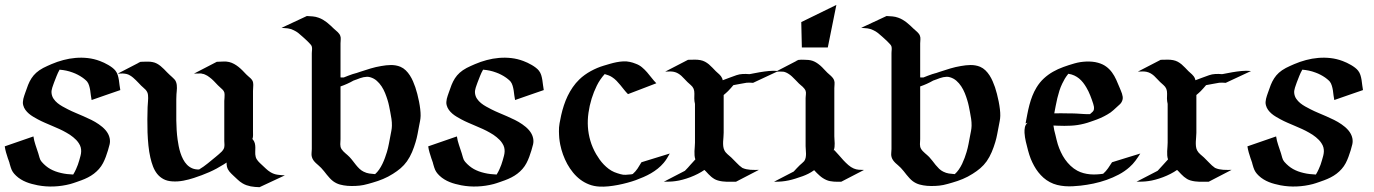

<svg xmlns="http://www.w3.org/2000/svg" viewBox="-47 -755 5702 797"><path d="M91.8 -188.7Q94.5 -170.4 100.3 -153.4Q106.2 -136.5 111.8 -118.9Q114.7 -109.9 117.2 -100.2Q119.6 -90.6 126 -83.3Q134.5 -73.5 143.4 -66.2Q152.3 -58.8 162.1 -53.3Q171.9 -47.9 182.9 -43.8Q193.8 -39.8 206.3 -36.9Q218.8 -33.9 231.3 -32.5Q243.9 -31 256.8 -30.5Q260.3 -35.9 263.2 -41.6Q266.1 -47.4 268.8 -53.2Q272.9 -62 276.1 -71Q279.3 -80.1 282 -89.4Q284.9 -99.1 287.2 -108.2Q289.6 -117.2 289.9 -125.9Q290.3 -134.5 288.1 -143.2Q285.9 -151.9 279.8 -160.9Q275.1 -168 269.3 -174.1Q263.4 -180.2 256.8 -185.5Q250.2 -190.9 243.2 -195.6Q236.1 -200.2 228.8 -204.3Q214.4 -212.6 199.5 -219.4Q184.6 -226.1 169.4 -232.5Q154.3 -239 139.2 -245.5Q124 -252 109.6 -259.8Q100.3 -264.9 90.8 -270.5Q81.3 -276.1 73 -283.2Q64.7 -290.3 58.5 -298.8Q52.2 -307.4 49.3 -318.4Q47.6 -325 48 -331.5Q48.3 -338.1 49.8 -344.6Q51.3 -351.1 53.5 -357.4Q55.7 -363.8 57.9 -370.1Q63.7 -387.7 69.6 -402.5Q75.4 -417.2 83.6 -429.9Q91.8 -442.6 103.4 -453.1Q115 -463.6 132.3 -472.9Q140.9 -477.3 149.5 -481.2Q158.2 -485.1 166.7 -488.8Q190.4 -499 215.7 -505.7Q241 -512.5 266.6 -514.6Q292.2 -516.8 317.7 -513.9Q343.3 -511 367.9 -501.7Q376 -498.8 385 -494.5Q394 -490.2 402.8 -485.1Q411.6 -480 419.4 -474Q427.2 -468 432.4 -461.4Q438.5 -453.6 441.7 -443.6Q444.8 -433.6 446.5 -422.7Q448.2 -411.9 449.3 -401.1Q450.4 -390.4 452.4 -381.1Q422.6 -370.8 392.9 -360.6Q363.3 -350.3 333.3 -339.8Q331.3 -348.4 330.2 -358.8Q329.1 -369.1 327.5 -379.5Q325.9 -389.9 323 -399.5Q320.1 -409.2 314.7 -416.3Q313 -418.5 310.1 -421.1Q307.1 -423.8 304.1 -426.3Q301 -428.7 298.5 -430.7Q295.9 -432.6 294.9 -433.3Q290.3 -436.5 285.6 -439.3Q281 -442.1 276.1 -444.6Q271 -447.3 265.7 -449.6Q260.5 -451.9 254.9 -453.9Q241.2 -459 228.1 -461.8Q215.1 -464.6 200.4 -465.8Q193.1 -452.9 188 -439.7Q182.9 -426.5 177.5 -412.8Q175.8 -407.7 173.7 -402.2Q171.6 -396.7 169.9 -391Q168.2 -385.3 167.2 -379.5Q166.3 -373.8 167 -368.2Q168.5 -355.2 175.3 -345.1Q182.1 -335 191.9 -327Q201.7 -319.1 212.9 -312.9Q224.1 -306.6 234.6 -301.3Q250.5 -293.2 267.1 -286.3Q283.7 -279.3 300 -272.2Q316.4 -265.1 332.4 -257.2Q348.4 -249.3 363.3 -239Q370.8 -233.9 378.1 -227.7Q385.3 -221.4 391.4 -214.4Q397.5 -207.3 401.9 -199Q406.2 -190.7 408.2 -181.4Q410.9 -168.2 408 -155.6Q405 -143.1 401.1 -130.6Q397 -116.9 392.1 -103.8Q387.2 -90.6 380.6 -77.9Q373.5 -64.5 363.9 -53.6Q354.2 -42.7 342.7 -33.9Q331.1 -25.1 317.9 -18.4Q304.7 -11.7 290.8 -6.6Q290.3 -6.6 284.8 -4.5Q279.3 -2.4 272 0.1Q264.6 2.7 257 5.2Q249.3 7.8 244.4 9Q211.4 17.6 177.4 19Q143.3 20.5 109.9 14.2Q97.4 11.7 85.3 8.5Q73.2 5.4 61.8 0.7Q50.3 -3.9 39.7 -10.4Q29.1 -16.8 19.8 -25.6Q11.5 -33.4 6.3 -41.1Q1.2 -48.8 -2.2 -59.6L-6.1 -72.5Q-6.6 -74.2 -7.2 -76.4Q-7.8 -78.6 -7.3 -78.1L-8.3 -80.8Q-9.5 -85 -11.1 -89.1Q-12.7 -93.3 -14.2 -97.4Q-18.3 -109.9 -21.9 -122.1Q-25.4 -134.3 -27.3 -147.5ZM-5.9 -73.5Q-5.6 -73 -5.7 -73.6Q-5.9 -74.2 -6.1 -74.7Q-6.1 -74.5 -6 -74.2Q-5.9 -74 -5.9 -73.5Z M533.9 -497.1 525.1 -495.8Q525.4 -495.8 526.4 -496.3Q528.3 -496.6 530.5 -496.8Q532.7 -497.1 534.9 -497.6L536.6 -498.5Q537.1 -498.5 538.1 -498.5Q539.1 -498.5 540 -498.5Q541 -498.5 541.5 -498.5Q542 -498.5 541.5 -498.5Q542.7 -498.5 544.2 -498.7Q545.7 -498.8 546.9 -498.8Q556.9 -499 566.8 -499.1Q576.7 -499.3 586.4 -497.3Q595.7 -495.6 604 -491.2Q612.3 -486.8 619.6 -480.8Q627 -474.9 633.7 -468Q640.4 -461.2 646.5 -454.8Q651.6 -449.5 656.9 -444.7Q662.1 -439.9 667.5 -435.1Q672.4 -430.7 677 -425.8Q681.6 -420.9 683.8 -414.6Q686 -408.7 686.8 -402.2Q687.5 -395.8 687.4 -389.3Q687.3 -382.8 686.6 -376.3Q686 -369.9 685.5 -363.8Q684.8 -353.5 684.8 -343.3Q684.8 -333 684.8 -322.5Q684.8 -315.9 684.8 -307Q684.8 -298.1 684.8 -288.8Q684.8 -279.5 684.8 -270.6Q684.8 -261.7 684.8 -255.1Q685.3 -234.9 686.3 -215.3Q686.8 -205.8 687.9 -195.2Q689 -184.6 690.2 -175.8Q691.9 -163.1 694.7 -148.7Q697.5 -134.3 702 -120.4Q706.5 -106.4 713.1 -93.8Q719.7 -81.1 729 -71.4Q738.3 -61.8 750.7 -56.4Q763.2 -51 779.5 -51.5Q798.6 -63 815.3 -76.7Q832 -90.3 848.9 -104.2Q855 -109.4 861.1 -114.5Q867.2 -119.6 872.8 -125.2L875.7 -128.4L878.4 -132.1Q879.2 -133.3 879.9 -134.2Q880.6 -135 881.1 -136.2Q883.3 -140.1 884 -144.3Q884.8 -148.4 884.8 -152.8Q884.8 -157.2 884.4 -161.5Q884 -165.8 884 -169.9V-336.2Q884 -342.5 884.9 -349Q885.7 -355.5 885.3 -361.8Q885.3 -366 884.5 -370.1Q884.5 -370.6 884.3 -371.1Q883.3 -372.1 882.9 -373.5Q882.6 -375 882.1 -376.2Q881.3 -377.7 879.3 -380.1Q877.2 -382.6 876.5 -383.3Q872.1 -388.2 866.9 -392.2Q861.8 -396.2 857.4 -401.1Q849.1 -409.9 840.6 -418.7Q832 -427.5 822.3 -434.6Q818.1 -437.7 813.7 -440.6Q809.3 -443.4 804.4 -445.3Q802.7 -446 801.1 -446.7Q799.6 -447.3 797.9 -447.8Q795.9 -448.2 792.7 -448.7Q789.6 -449.2 789.3 -449.7L787.4 -450Q780 -450.2 772.7 -449.8Q765.4 -449.5 758.3 -449.5L853 -498.5Q865.7 -498.5 878.7 -499.5Q891.6 -500.5 904.1 -497.6Q915 -494.9 924.8 -489.5Q934.6 -484.1 943.2 -477.2Q951.9 -470.2 959.8 -462.2Q967.8 -454.1 975.1 -446.3Q978.8 -442.4 983.4 -438.6Q988 -434.8 992.3 -430.8Q996.6 -426.8 999.8 -422Q1002.9 -417.2 1003.7 -411.4Q1004.9 -402.8 1004 -394.4Q1003.2 -386 1003.2 -377.4V-211.2Q1003.2 -202.4 1003.4 -194.1Q1003.7 -185.8 1000.7 -177.5L1001.2 -177.7Q1008.5 -169.4 1010.7 -160.6Q1012.9 -151.9 1012.9 -142.7Q1012.9 -133.5 1012.5 -124Q1012 -114.5 1014.2 -105Q1015.4 -99.4 1018.1 -94.8Q1020.8 -90.3 1024.2 -86.3Q1027.6 -82.3 1031.5 -78.6Q1035.4 -75 1039.3 -71.3Q1048.1 -63.2 1056.8 -54.9Q1065.4 -46.6 1075.7 -40.3Q1089.4 -32 1104.7 -29.8Q1120.1 -27.6 1135.5 -27.1L1030.3 22Q1021 21.7 1011.8 21Q1002.7 20.3 993.8 18.6Q984.9 16.8 976.2 13.8Q967.5 10.7 959.5 5.9Q948.5 -0.7 939.7 -9.2Q930.9 -17.6 921.6 -26.1Q917.2 -30.3 913 -34.4Q908.7 -38.6 905.2 -43Q901.6 -47.4 899 -52.4Q896.5 -57.4 895 -63.7Q894 -67.9 893.8 -72Q893.6 -76.2 893.6 -80.3L882.1 -72.8Q852.3 -54 822 -40.6Q791.7 -27.3 758.1 -16.4Q737.3 -9.5 714.5 -5.1Q691.7 -0.7 669.4 -2Q647 -3.2 631.5 -11.6Q616 -20 605.3 -33.4Q594.7 -46.9 588.1 -64.2Q581.5 -81.5 577.1 -101.1Q571.8 -124.3 569.1 -151Q566.4 -177.7 565.4 -205.3Q564.5 -232.9 564.7 -259.9Q564.9 -286.9 565.7 -310.3Q566.2 -323 567.4 -335.4Q568.6 -347.9 567.4 -360.4Q566.7 -367.4 564 -372.8Q561.3 -378.2 557.3 -382.6Q553.2 -387 548.3 -391Q543.5 -395 538.8 -399.7Q533.2 -405.3 528.1 -410.9Q522.9 -416.5 517.3 -421.9Q511.7 -427.2 505.9 -432.4Q500 -437.5 493.4 -441.4Q485.6 -446.3 478.3 -447.9Q470.9 -449.5 461.9 -450Q459 -450 457.3 -449.8Q455.6 -449.7 452.1 -449.7Q450.7 -449.5 448 -449.3Q445.3 -449.2 445.8 -449.5H441.9Z M1226.8 -688.5Q1239.3 -688 1251.3 -686.9Q1263.4 -685.8 1275.1 -681.6Q1284.9 -678.2 1293.6 -673.1Q1302.2 -668 1310.1 -661.9Q1317.9 -655.8 1325.3 -648.8Q1332.8 -641.8 1339.8 -635Q1343.3 -631.8 1347 -628.7Q1350.8 -625.5 1354.4 -622.1Q1357.9 -618.7 1360.8 -614.9Q1363.8 -611.1 1365.5 -606.4Q1368.2 -599.1 1367.3 -590.9Q1366.5 -582.8 1366.5 -575V-433.6Q1369.9 -433.6 1373 -433.5Q1376.2 -433.3 1379.6 -433.3Q1388.9 -437.3 1398.3 -440.7Q1407.7 -444.1 1417.2 -447.5Q1420.7 -448.7 1424.7 -449.7Q1428.7 -450.7 1432.9 -451.9L1448 -457Q1469.7 -464.4 1491.5 -470.8Q1513.2 -477.3 1535.9 -481Q1545.7 -482.7 1555.8 -483.9Q1565.9 -485.1 1576 -485.1Q1586.2 -485.1 1595.9 -483.4Q1605.7 -481.7 1615.2 -477.8Q1627.7 -472.4 1637.3 -463Q1647 -453.6 1654.4 -442Q1661.9 -430.4 1667.4 -417.6Q1672.9 -404.8 1677 -392.8Q1681.2 -380.6 1685.2 -365.1Q1689.2 -349.6 1692.4 -333.5Q1695.6 -317.4 1697.4 -302Q1699.2 -286.6 1699 -274.4Q1698.7 -263.4 1696.7 -252.9Q1694.6 -242.4 1692.6 -231.9Q1689.5 -215.1 1686.3 -198.4Q1683.1 -181.6 1678.2 -165.3Q1672.1 -144.5 1663.5 -123.9Q1654.8 -103.3 1642.3 -85.4Q1630.6 -69.1 1616 -56.6Q1601.3 -44.2 1584.5 -33.7Q1564.7 -21 1543.3 -12.1Q1522 -3.2 1499.3 3.2Q1490 5.9 1481 8.4Q1471.9 11 1462.6 12.9Q1446.8 16.1 1429.1 16.8Q1411.4 17.6 1395.3 16.4Q1379.2 15.1 1364 11Q1348.9 6.8 1335.7 -2.9Q1328.4 -8.5 1322 -15.4Q1315.7 -22.2 1309.8 -29.5Q1304 -36.9 1298.2 -44.2Q1292.5 -51.5 1286.1 -58.1Q1281 -63.5 1275.1 -68.4Q1269.3 -73.2 1263.8 -78.5Q1258.3 -83.7 1254 -89.7Q1249.8 -95.7 1247.6 -103.3Q1245.4 -111.3 1246.3 -119.8Q1247.3 -128.2 1247.3 -136.2V-533.7Q1247.3 -537.4 1247.7 -541.1Q1248 -544.9 1248.3 -548.7Q1248.5 -552.5 1248.3 -556.3Q1248 -560.1 1246.8 -563.5Q1245.6 -566.7 1240.6 -572.3Q1235.6 -577.9 1229.6 -583.7Q1223.6 -589.6 1217.9 -594.7Q1212.2 -599.9 1209.2 -602.5Q1200.7 -610.4 1191.7 -617.6Q1182.6 -624.8 1172.1 -629.6Q1159.7 -635.7 1147.3 -637.3Q1135 -638.9 1121.6 -639.4ZM1420.7 -420.7Q1407.5 -413.1 1394 -407.1Q1380.6 -401.1 1366.5 -396.2V-177.5Q1366.5 -172.4 1366 -167Q1365.5 -161.6 1365.5 -156.2Q1365.5 -150.9 1366.6 -145.9Q1367.7 -140.9 1370.6 -136.2Q1373.8 -131.3 1377.9 -127.1Q1382.1 -122.8 1386.5 -119Q1390.9 -115.2 1395.4 -111.3Q1399.9 -107.4 1403.8 -103.3Q1410.9 -95.9 1417.4 -87.3Q1423.8 -78.6 1430.7 -70.2Q1437.5 -61.8 1445.2 -54.4Q1452.9 -47.1 1462.2 -42.5Q1473.9 -36.6 1485.6 -34.8Q1497.3 -33 1510 -32.2Q1519.3 -40.3 1526.9 -51.3Q1534.4 -62.3 1540.4 -74.7Q1546.4 -87.2 1551 -99.9Q1555.7 -112.5 1559.1 -124Q1564 -140.6 1567.1 -157.2Q1570.3 -173.8 1573.5 -190.7Q1575.4 -201.2 1577.5 -211.8Q1579.6 -222.4 1579.8 -233.2Q1580.1 -247.6 1578 -261.4Q1575.9 -275.1 1573.2 -289.1Q1570.8 -302 1568.2 -314.6Q1565.7 -327.1 1561.8 -339.6Q1557.6 -353.5 1551.6 -368.4Q1545.7 -383.3 1537 -396.5Q1528.3 -409.7 1516.8 -419.8Q1505.4 -429.9 1490.2 -434.3Q1483.4 -436.5 1476.3 -436.3Q1469.2 -436 1462.2 -434.6Q1455.1 -433.1 1448.1 -430.7Q1441.2 -428.2 1435.1 -425.8Q1433.8 -425.3 1432.9 -424.9Q1431.9 -424.6 1430.7 -424.3Q1428 -423.1 1425.7 -422.4Q1423.3 -421.6 1420.7 -420.7ZM1421.9 -448Q1421.4 -447.5 1422.6 -448Q1423.8 -448.5 1424.3 -448.7Q1424.6 -448.7 1424.7 -448.9Q1424.8 -449 1425 -449ZM1385.7 -410.6Q1384.5 -410.2 1386.2 -410.8Q1387.9 -411.4 1389.9 -411.9ZM1446.8 -455.6Q1446.3 -455.6 1444.3 -455.1Z M1849.6 -188.7Q1852.3 -170.4 1858.2 -153.4Q1864 -136.5 1869.6 -118.9Q1872.6 -109.9 1875 -100.2Q1877.4 -90.6 1883.8 -83.3Q1892.3 -73.5 1901.2 -66.2Q1910.2 -58.8 1919.9 -53.3Q1929.7 -47.9 1940.7 -43.8Q1951.7 -39.8 1964.1 -36.9Q1976.6 -33.9 1989.1 -32.5Q2001.7 -31 2014.6 -30.5Q2018.1 -35.9 2021 -41.6Q2023.9 -47.4 2026.6 -53.2Q2030.8 -62 2033.9 -71Q2037.1 -80.1 2039.8 -89.4Q2042.7 -99.1 2045 -108.2Q2047.4 -117.2 2047.7 -125.9Q2048.1 -134.5 2045.9 -143.2Q2043.7 -151.9 2037.6 -160.9Q2033 -168 2027.1 -174.1Q2021.2 -180.2 2014.6 -185.5Q2008.1 -190.9 2001 -195.6Q1993.9 -200.2 1986.6 -204.3Q1972.2 -212.6 1957.3 -219.4Q1942.4 -226.1 1927.2 -232.5Q1912.1 -239 1897 -245.5Q1881.8 -252 1867.4 -259.8Q1858.2 -264.9 1848.6 -270.5Q1839.1 -276.1 1830.8 -283.2Q1822.5 -290.3 1816.3 -298.8Q1810.1 -307.4 1807.1 -318.4Q1805.4 -325 1805.8 -331.5Q1806.2 -338.1 1807.6 -344.6Q1809.1 -351.1 1811.3 -357.4Q1813.5 -363.8 1815.7 -370.1Q1821.5 -387.7 1827.4 -402.5Q1833.3 -417.2 1841.4 -429.9Q1849.6 -442.6 1861.2 -453.1Q1872.8 -463.6 1890.1 -472.9Q1898.7 -477.3 1907.3 -481.2Q1916 -485.1 1924.6 -488.8Q1948.2 -499 1973.5 -505.7Q1998.8 -512.5 2024.4 -514.6Q2050 -516.8 2075.6 -513.9Q2101.1 -511 2125.7 -501.7Q2133.8 -498.8 2142.8 -494.5Q2151.9 -490.2 2160.6 -485.1Q2169.4 -480 2177.2 -474Q2185.1 -468 2190.2 -461.4Q2196.3 -453.6 2199.5 -443.6Q2202.6 -433.6 2204.3 -422.7Q2206.1 -411.9 2207.2 -401.1Q2208.3 -390.4 2210.2 -381.1Q2180.4 -370.8 2150.8 -360.6Q2121.1 -350.3 2091.1 -339.8Q2089.1 -348.4 2088 -358.8Q2086.9 -369.1 2085.3 -379.5Q2083.7 -389.9 2080.8 -399.5Q2077.9 -409.2 2072.5 -416.3Q2070.8 -418.5 2067.9 -421.1Q2064.9 -423.8 2061.9 -426.3Q2058.8 -428.7 2056.3 -430.7Q2053.7 -432.6 2052.7 -433.3Q2048.1 -436.5 2043.5 -439.3Q2038.8 -442.1 2033.9 -444.6Q2028.8 -447.3 2023.6 -449.6Q2018.3 -451.9 2012.7 -453.9Q1999 -459 1986 -461.8Q1972.9 -464.6 1958.3 -465.8Q1950.9 -452.9 1945.8 -439.7Q1940.7 -426.5 1935.3 -412.8Q1933.6 -407.7 1931.5 -402.2Q1929.4 -396.7 1927.7 -391Q1926 -385.3 1925 -379.5Q1924.1 -373.8 1924.8 -368.2Q1926.3 -355.2 1933.1 -345.1Q1939.9 -335 1949.7 -327Q1959.5 -319.1 1970.7 -312.9Q1981.9 -306.6 1992.4 -301.3Q2008.3 -293.2 2024.9 -286.3Q2041.5 -279.3 2057.9 -272.2Q2074.2 -265.1 2090.2 -257.2Q2106.2 -249.3 2121.1 -239Q2128.7 -233.9 2135.9 -227.7Q2143.1 -221.4 2149.2 -214.4Q2155.3 -207.3 2159.7 -199Q2164.1 -190.7 2166 -181.4Q2168.7 -168.2 2165.8 -155.6Q2162.8 -143.1 2158.9 -130.6Q2154.8 -116.9 2149.9 -103.8Q2145 -90.6 2138.4 -77.9Q2131.3 -64.5 2121.7 -53.6Q2112.1 -42.7 2100.5 -33.9Q2088.9 -25.1 2075.7 -18.4Q2062.5 -11.7 2048.6 -6.6Q2048.1 -6.6 2042.6 -4.5Q2037.1 -2.4 2029.8 0.1Q2022.5 2.7 2014.8 5.2Q2007.1 7.8 2002.2 9Q1969.2 17.6 1935.2 19Q1901.1 20.5 1867.7 14.2Q1855.2 11.7 1843.1 8.5Q1831.1 5.4 1819.6 0.7Q1808.1 -3.9 1797.5 -10.4Q1786.9 -16.8 1777.6 -25.6Q1769.3 -33.4 1764.2 -41.1Q1759 -48.8 1755.6 -59.6L1751.7 -72.5Q1751.2 -74.2 1750.6 -76.4Q1750 -78.6 1750.5 -78.1L1749.5 -80.8Q1748.3 -85 1746.7 -89.1Q1745.1 -93.3 1743.7 -97.4Q1739.5 -109.9 1736 -122.1Q1732.4 -134.3 1730.5 -147.5ZM1752 -73.5Q1752.2 -73 1752.1 -73.6Q1752 -74.2 1751.7 -74.7Q1751.7 -74.5 1751.8 -74.2Q1752 -74 1752 -73.5Z M2733.2 -117.7Q2727.5 -107.4 2721.6 -97.7Q2715.6 -87.9 2708 -78.9Q2696.8 -65.7 2683.3 -54.9Q2669.9 -44.2 2654.9 -35.5Q2639.9 -26.9 2624 -20Q2608.2 -13.2 2592.3 -7.3Q2576.9 -1.7 2557.6 3.5Q2538.3 8.8 2518.1 12.7Q2497.8 16.6 2477.8 18.6Q2457.8 20.5 2440.7 19.5Q2418 18.3 2398.2 10.6Q2378.4 2.9 2361.8 -9.6Q2345.2 -22.2 2331.7 -38.8Q2318.1 -55.4 2307.7 -74.3Q2297.4 -93.3 2290 -113.8Q2282.7 -134.3 2278.6 -154.5Q2277.1 -162.4 2276.1 -168.9Q2275.1 -175.5 2274.5 -181.8Q2273.9 -188 2273.7 -194.6Q2273.4 -201.2 2273.2 -209Q2272.7 -226.1 2275.8 -243.3Q2278.8 -260.5 2282.5 -276.9Q2287.1 -297.4 2293.7 -317.5Q2300.3 -337.6 2309.4 -356.7Q2318.6 -375.7 2330.6 -393.1Q2342.5 -410.4 2357.9 -425.3Q2367.9 -435.1 2380 -443.8Q2392.1 -452.6 2405.3 -459.8Q2418.5 -467 2432.1 -472.8Q2445.8 -478.5 2459 -482.4Q2471.9 -486.3 2485.4 -490.2Q2498.8 -494.1 2512.5 -496.8Q2526.1 -499.5 2540 -500.2Q2554 -501 2567.6 -498Q2574 -496.8 2580 -494.8Q2585.9 -492.7 2591.8 -490.5Q2606.4 -485.4 2617.8 -475.8Q2629.2 -466.3 2639 -455Q2648.9 -443.6 2658.1 -431.6Q2667.2 -419.7 2677.5 -409.4Q2647.9 -397.9 2618.7 -386.8Q2589.4 -375.7 2559.8 -364.3Q2551.3 -372.8 2543.7 -382.4Q2536.1 -392.1 2528.4 -401.5Q2520.8 -410.9 2512.3 -419.6Q2503.9 -428.2 2493.7 -434.8Q2486.3 -439.7 2478.9 -442.3Q2471.4 -444.8 2463.1 -447.5Q2443.1 -425.3 2430.4 -399.5Q2417.7 -373.8 2408.9 -345.5Q2399.9 -316.2 2395.8 -286.7Q2391.6 -257.3 2393.4 -228.3Q2395.3 -199.2 2403.6 -170.8Q2411.9 -142.3 2427.7 -115Q2434.3 -103.8 2442.1 -92.8Q2450 -81.8 2459.4 -72Q2468.8 -62.3 2479.5 -54.2Q2490.2 -46.1 2502.4 -40.8Q2508.8 -38.1 2515.5 -36Q2522.2 -33.9 2528.8 -32Q2539.3 -28.8 2550.3 -29.4Q2561.3 -30 2571.8 -31.2H2572.8Q2574.7 -32 2579.6 -32.7Q2591.3 -43 2599.6 -55.4Q2607.9 -67.9 2615.7 -81.5Z M2809.1 -506.8Q2821.8 -506.8 2834.8 -507.3Q2847.9 -507.8 2860.4 -505.4Q2870.8 -503.4 2879.5 -498.8Q2888.2 -494.1 2895.8 -487.8Q2903.3 -481.4 2910.2 -474.1Q2917 -466.8 2924.1 -459.7Q2927.5 -456.3 2931.4 -453Q2935.3 -449.7 2939 -446.2Q2942.6 -442.6 2945.7 -438.7Q2948.7 -434.8 2950.7 -430.2Q2951.4 -428.2 2952 -426Q2952.6 -423.8 2953.1 -421.9Q2966.3 -427.5 2980.2 -432.1Q2994.1 -436.8 3010 -442.9Q3021.7 -447 3035.8 -447.8Q3049.8 -448.5 3062.3 -447.3Q3063.2 -447.3 3064.6 -447.4Q3065.9 -447.5 3067.4 -447.8Q3069.3 -448.2 3071.4 -448.5Q3073.5 -448.7 3074.7 -449.2L3106.2 -455.1Q3126 -458.5 3145 -460.3Q3164.1 -462.2 3184.1 -460.2L3078.9 -411.1Q3072 -411.6 3065.6 -411.9Q3059.1 -412.1 3052.5 -411.6Q3038.6 -409.7 3024.9 -406.7Q3011.2 -403.8 2997.3 -401.6Q2991.7 -395.3 2986.5 -389Q2981.2 -382.8 2975.3 -377Q2970.9 -372.8 2966.4 -368.7Q2961.9 -364.5 2957 -360.6V-204.1Q2957 -195.3 2956.1 -185.9Q2955.1 -176.5 2954.7 -167Q2954.3 -157.5 2955.2 -148.3Q2956.1 -139.2 2960 -131.1Q2962.4 -126.2 2965.7 -122.3Q2969 -118.4 2972.9 -114.9Q2976.8 -111.3 2980.8 -108Q2984.9 -104.7 2988.5 -101.3Q3000.2 -90.3 3010.7 -78.9Q3021.2 -67.4 3034.4 -58.1Q3042.7 -54.4 3051.1 -52.6Q3059.6 -50.8 3068.1 -50.2Q3076.7 -49.6 3085.4 -49.7Q3094.2 -49.8 3103 -49.8L3008.3 -0.7Q2998.8 -0.7 2989.3 -0.5Q2979.7 -0.2 2970.3 -0.5Q2960.9 -0.7 2951.5 -2Q2942.1 -3.2 2932.9 -5.9Q2925 -8.1 2918.3 -12.1Q2911.6 -16.1 2905.5 -21.2Q2899.4 -26.4 2893.9 -32.1Q2888.4 -37.8 2883.1 -43.7L2877 -49.6Q2864.7 -41 2849.7 -33.3Q2834.7 -25.6 2818.6 -19.5Q2802.5 -13.4 2786.6 -9.2Q2770.8 -4.9 2757.1 -3.2Q2744.6 -1.5 2732.9 -1.1Q2721.2 -0.7 2708.7 -0.7L2795.9 -45.9L2798.1 -48.1Q2809.1 -59.1 2818.8 -70.7Q2828.6 -82.3 2839.4 -93.3Q2836.7 -101.6 2836.1 -110.2Q2835.4 -118.9 2835.8 -127.7Q2836.2 -136.5 2837 -145.4Q2837.9 -154.3 2837.9 -162.8V-323.7Q2835.2 -334.7 2835 -345.7Q2835 -350.1 2835.2 -355.5Q2835.4 -360.8 2835.4 -366.3Q2835.4 -371.8 2834.7 -377Q2834 -382.1 2832.3 -386.2Q2828.4 -395.3 2820.8 -401.6Q2813.2 -408 2806.4 -414.6Q2800 -420.7 2794.1 -427.4Q2788.1 -434.1 2781.5 -440.1Q2774.9 -446 2767.3 -450.4Q2759.8 -454.8 2750.5 -456.8Q2741.7 -458.7 2732.4 -458.3Q2723.1 -457.8 2714.4 -457.8ZM2838.4 -51H2838.6Q2839.4 -51 2840.5 -51.3Q2841.6 -51.5 2842.5 -51.6Q2843.5 -51.8 2844.1 -51.9Q2844.7 -52 2844 -52ZM3063.2 -447Q3062 -446.8 3062.6 -446.8Q3063.2 -446.8 3064.7 -447.3Q3064.2 -447 3063.2 -447ZM2775.4 -28.8Q2775.6 -28.8 2775.6 -28.9Q2775.6 -29.1 2775.9 -29.1H2775.6Q2775.4 -29.1 2775.4 -28.8Z M3265.6 -505.4 3256.1 -503.9Q3256.3 -503.9 3257.3 -504.4L3266.6 -505.9L3268.1 -506.6H3272L3272.7 -506.8Q3276.1 -507.3 3280 -507.2Q3283.9 -507.1 3287.6 -507.1Q3299.1 -507.1 3308.1 -506.2Q3317.1 -505.4 3325.1 -502.8Q3333 -500.2 3340.7 -495.6Q3348.4 -491 3357.7 -483.2Q3365.7 -476.3 3372.7 -468.4Q3379.6 -460.4 3387.2 -453.4Q3390.9 -450 3395 -446.4Q3399.2 -442.9 3403.1 -439.2Q3407 -435.5 3410.2 -431.3Q3413.3 -427 3415.3 -422.1Q3418.2 -414.1 3417.2 -405.6Q3416.3 -397.2 3416.3 -388.9V-189.5Q3416.3 -182.1 3417 -174.7Q3417.7 -167.2 3417.8 -159.8Q3418 -152.3 3417.2 -145Q3416.5 -137.7 3413.6 -130.9L3416.3 -131.8Q3424.8 -123.3 3434.2 -112.2Q3443.6 -101.1 3453.7 -90.1Q3463.9 -79.1 3474.6 -69.8Q3485.4 -60.5 3496.6 -55.7Q3506.8 -51.3 3517.7 -50.4Q3528.6 -49.6 3539.6 -49.6L3444.8 -0.5Q3437.3 -0.5 3429.4 -0.5Q3421.6 -0.5 3413.7 -1.1Q3405.8 -1.7 3398.2 -3.2Q3390.6 -4.6 3383.5 -7.8Q3368.4 -14.4 3356.1 -25.3Q3343.8 -36.1 3332.5 -48.6L3330.1 -46.9Q3320.3 -39.8 3308.6 -33.9Q3296.9 -28.1 3285.6 -23.9Q3268.3 -17.8 3254.3 -13.4Q3240.2 -9 3226.7 -6.1Q3213.1 -3.2 3198.6 -1.8Q3184.1 -0.5 3165.8 -0.5L3247.8 -43Q3254.2 -49.6 3260.1 -56.3Q3266.1 -63 3272.9 -69.3Q3277.6 -73.5 3282.2 -77.5Q3286.9 -81.5 3291.3 -86.2Q3295.9 -93 3297.4 -100.7Q3298.8 -108.4 3298.8 -116.3Q3298.8 -124.3 3298 -132.3Q3297.1 -140.4 3297.1 -148.2V-347.7Q3297.1 -351.3 3297.6 -355.3Q3298.1 -359.4 3298.3 -363.4Q3298.6 -367.4 3298.5 -371.2Q3298.3 -375 3296.9 -378.7Q3294.9 -383.3 3291.7 -387.3Q3288.6 -391.4 3284.8 -394.9Q3281 -398.4 3277 -401.6Q3272.9 -404.8 3269.5 -408.2Q3265.4 -412.4 3261.5 -416.5Q3257.6 -420.7 3253.4 -424.8Q3246.8 -431.6 3240 -438Q3233.2 -444.3 3225.1 -449.2Q3223.4 -450.4 3219.7 -452.3Q3216.1 -454.1 3214.1 -454.8Q3210.7 -456.1 3208 -456.8Q3207.5 -457 3206.9 -457Q3206.3 -457 3205.6 -457.3Q3197.5 -458 3189.5 -458Q3187.7 -457.8 3186.2 -457.8Q3184.6 -457.8 3182.9 -457.8Q3181.6 -457.5 3179.1 -457.4Q3176.5 -457.3 3176.8 -457.5H3173.3ZM3424.8 -734.6 3389.2 -557.9H3281.5L3279.1 -663.3Z M3633.1 -688.5Q3645.5 -688 3657.6 -686.9Q3669.7 -685.8 3681.4 -681.6Q3691.2 -678.2 3699.8 -673.1Q3708.5 -668 3716.3 -661.9Q3724.1 -655.8 3731.6 -648.8Q3739 -641.8 3746.1 -635Q3749.5 -631.8 3753.3 -628.7Q3757.1 -625.5 3760.6 -622.1Q3764.2 -618.7 3767.1 -614.9Q3770 -611.1 3771.7 -606.4Q3774.4 -599.1 3773.6 -590.9Q3772.7 -582.8 3772.7 -575V-433.6Q3776.1 -433.6 3779.3 -433.5Q3782.5 -433.3 3785.9 -433.3Q3795.2 -437.3 3804.6 -440.7Q3814 -444.1 3823.5 -447.5Q3826.9 -448.7 3830.9 -449.7Q3835 -450.7 3839.1 -451.9L3854.2 -457Q3876 -464.4 3897.7 -470.8Q3919.4 -477.3 3942.1 -481Q3951.9 -482.7 3962 -483.9Q3972.2 -485.1 3982.3 -485.1Q3992.4 -485.1 4002.2 -483.4Q4012 -481.7 4021.5 -477.8Q4033.9 -472.4 4043.6 -463Q4053.2 -453.6 4060.7 -442Q4068.1 -430.4 4073.6 -417.6Q4079.1 -404.8 4083.3 -392.8Q4087.4 -380.6 4091.4 -365.1Q4095.5 -349.6 4098.6 -333.5Q4101.8 -317.4 4103.6 -302Q4105.5 -286.6 4105.2 -274.4Q4105 -263.4 4102.9 -252.9Q4100.8 -242.4 4098.9 -231.9Q4095.7 -215.1 4092.5 -198.4Q4089.4 -181.6 4084.5 -165.3Q4078.4 -144.5 4069.7 -123.9Q4061 -103.3 4048.6 -85.4Q4036.9 -69.1 4022.2 -56.6Q4007.6 -44.2 3990.7 -33.7Q3970.9 -21 3949.6 -12.1Q3928.2 -3.2 3905.5 3.2Q3896.2 5.9 3887.2 8.4Q3878.2 11 3868.9 12.9Q3853 16.1 3835.3 16.8Q3817.6 17.6 3801.5 16.4Q3785.4 15.1 3770.3 11Q3755.1 6.8 3741.9 -2.9Q3734.6 -8.5 3728.3 -15.4Q3721.9 -22.2 3716.1 -29.5Q3710.2 -36.9 3704.5 -44.2Q3698.7 -51.5 3692.4 -58.1Q3687.3 -63.5 3681.4 -68.4Q3675.5 -73.2 3670 -78.5Q3664.6 -83.7 3660.3 -89.7Q3656 -95.7 3653.8 -103.3Q3651.6 -111.3 3652.6 -119.8Q3653.6 -128.2 3653.6 -136.2V-533.7Q3653.6 -537.4 3653.9 -541.1Q3654.3 -544.9 3654.5 -548.7Q3654.8 -552.5 3654.5 -556.3Q3654.3 -560.1 3653.1 -563.5Q3651.9 -566.7 3646.9 -572.3Q3641.8 -577.9 3635.9 -583.7Q3629.9 -589.6 3624.1 -594.7Q3618.4 -599.9 3615.5 -602.5Q3606.9 -610.4 3597.9 -617.6Q3588.9 -624.8 3578.4 -629.6Q3565.9 -635.7 3553.6 -637.3Q3541.3 -638.9 3527.8 -639.4ZM3826.9 -420.7Q3813.7 -413.1 3800.3 -407.1Q3786.9 -401.1 3772.7 -396.2V-177.5Q3772.7 -172.4 3772.2 -167Q3771.7 -161.6 3771.7 -156.2Q3771.7 -150.9 3772.8 -145.9Q3773.9 -140.9 3776.9 -136.2Q3780 -131.3 3784.2 -127.1Q3788.3 -122.8 3792.7 -119Q3797.1 -115.2 3801.6 -111.3Q3806.2 -107.4 3810.1 -103.3Q3817.1 -95.9 3823.6 -87.3Q3830.1 -78.6 3836.9 -70.2Q3843.8 -61.8 3851.4 -54.4Q3859.1 -47.1 3868.4 -42.5Q3880.1 -36.6 3891.8 -34.8Q3903.6 -33 3916.3 -32.2Q3925.5 -40.3 3933.1 -51.3Q3940.7 -62.3 3946.7 -74.7Q3952.6 -87.2 3957.3 -99.9Q3961.9 -112.5 3965.3 -124Q3970.2 -140.6 3973.4 -157.2Q3976.6 -173.8 3979.7 -190.7Q3981.7 -201.2 3983.8 -211.8Q3985.8 -222.4 3986.1 -233.2Q3986.3 -247.6 3984.3 -261.4Q3982.2 -275.1 3979.5 -289.1Q3977.1 -302 3974.5 -314.6Q3971.9 -327.1 3968 -339.6Q3963.9 -353.5 3957.9 -368.4Q3951.9 -383.3 3943.2 -396.5Q3934.6 -409.7 3923.1 -419.8Q3911.6 -429.9 3896.5 -434.3Q3889.6 -436.5 3882.6 -436.3Q3875.5 -436 3868.4 -434.6Q3861.3 -433.1 3854.4 -430.7Q3847.4 -428.2 3841.3 -425.8Q3840.1 -425.3 3839.1 -424.9Q3838.1 -424.6 3836.9 -424.3Q3834.2 -423.1 3831.9 -422.4Q3829.6 -421.6 3826.9 -420.7ZM3828.1 -448Q3827.6 -447.5 3828.9 -448Q3830.1 -448.5 3830.6 -448.7Q3830.8 -448.7 3830.9 -448.9Q3831.1 -449 3831.3 -449ZM3792 -410.6Q3790.8 -410.2 3792.5 -410.8Q3794.2 -411.4 3796.1 -411.9ZM3853 -455.6Q3852.5 -455.6 3850.6 -455.1Z M4205.8 -203.6Q4205.1 -216.1 4207.4 -226.9Q4209.7 -237.8 4218.3 -245.4L4210.2 -242.7Q4213.9 -261.7 4217.5 -281.1Q4221.2 -300.5 4226.2 -319.6Q4231.2 -338.6 4238.3 -356.8Q4245.4 -375 4255.6 -391.8Q4269 -413.8 4286.4 -429.7Q4303.7 -445.6 4324.1 -457.2Q4344.5 -468.8 4367.1 -476.9Q4389.6 -485.1 4413.6 -491.9Q4424.8 -495.1 4437.1 -497.1Q4449.5 -499 4461.9 -499.5Q4474.4 -500 4486.7 -498.9Q4499 -497.8 4510.5 -494.6Q4530.8 -489 4544.8 -478.6Q4558.8 -468.3 4569 -454.3Q4579.1 -440.4 4586.5 -424Q4594 -407.5 4601.1 -389.9Q4603.3 -384.5 4605.8 -378.5Q4608.4 -372.6 4610.4 -366.3Q4612.3 -360.1 4613.3 -353.8Q4614.3 -347.4 4612.8 -341.6Q4610.1 -330.6 4602.4 -322.9Q4594.7 -315.2 4586.4 -308.3Q4580.8 -303.5 4575.1 -298Q4569.3 -292.5 4563.2 -288.3Q4550 -279.3 4535.5 -272Q4521 -264.6 4506.1 -259Q4501.7 -257.3 4495 -255Q4488.3 -252.7 4481 -250.1Q4473.6 -247.6 4466.3 -245.2Q4459 -242.9 4452.9 -241.5Q4425.8 -234.6 4398.6 -233.3Q4371.3 -231.9 4343.5 -233.2L4325.9 -233.9Q4327.1 -223.9 4329.2 -214.2Q4331.3 -204.6 4334 -195.3Q4336.7 -185.3 4338.7 -175.5Q4340.8 -165.8 4344 -156Q4349.1 -139.9 4356.6 -123.8Q4364 -107.7 4374.1 -93.3Q4384.3 -78.9 4397 -66.8Q4409.7 -54.7 4425 -46.4Q4437.5 -39.8 4450.7 -36.3Q4463.9 -32.7 4477.4 -31.5Q4491 -30.3 4504.8 -31Q4518.6 -31.7 4532.2 -33.7Q4543.7 -43.9 4552.4 -56.3Q4561 -68.6 4569.1 -81.5Q4598.6 -90.8 4627.8 -99.7Q4657 -108.6 4686.5 -117.7Q4676.8 -102.1 4666.3 -87.9Q4655.8 -73.7 4641.8 -61.3Q4622.1 -43.7 4597.5 -30.6Q4573 -17.6 4546.3 -8.2Q4519.5 1.2 4491.9 7Q4464.4 12.7 4438.5 15.6Q4422.6 17.3 4406.1 18.2Q4389.6 19 4373.4 17.8Q4357.2 16.6 4341.4 12.7Q4325.7 8.8 4311 1Q4296.4 -6.8 4284.5 -17.3Q4272.7 -27.8 4262.9 -40.3Q4253.2 -52.7 4245.5 -66.8Q4237.8 -80.8 4231.7 -95.7Q4228.3 -104.2 4225.6 -112.9Q4222.9 -121.6 4220.5 -130.4Q4215.6 -148.4 4211.3 -166.9Q4207 -185.3 4205.8 -203.6ZM4362.5 -408.2Q4355.5 -393.8 4350.6 -378.4Q4345.7 -363 4342 -347.4Q4338.4 -331.8 4335.3 -315.9Q4332.3 -300 4329.3 -284.4Q4343 -285.2 4356.3 -284.8Q4369.6 -284.4 4382.6 -284.4Q4392.1 -284.4 4401.5 -284.3Q4410.9 -284.2 4420.4 -283.7Q4434.8 -283 4449 -281.9Q4463.1 -280.8 4477.5 -281.2L4488.5 -291L4491 -294.2Q4492.2 -296.1 4492.7 -297.1Q4493.2 -298.1 4493.7 -300.3Q4494.9 -306.2 4493.9 -312.4Q4492.9 -318.6 4491 -324.2Q4485.4 -341.8 4478.5 -359.1Q4471.7 -376.5 4462.4 -392.1Q4456.3 -402.6 4448.9 -412.1Q4441.4 -421.6 4432.4 -429.1Q4423.3 -436.5 4412.6 -441.5Q4401.9 -446.5 4389.2 -448.5Q4388.2 -448.5 4387.7 -448.7L4385.5 -446Q4378.4 -437 4372.9 -427.9Q4367.4 -418.7 4362.5 -408.2ZM4494.1 -297.6Q4493.7 -296.9 4493.2 -296.3Q4492.7 -295.7 4492.2 -294.9Q4493.2 -296.1 4493.9 -297.2Q4494.6 -298.3 4494.1 -297.6ZM4408 -467Q4407.7 -467 4407.5 -466.8Q4407.7 -466.8 4407.7 -466.9Q4407.7 -467 4408 -467Z M4771.2 -506.8Q4783.9 -506.8 4797 -507.3Q4810.1 -507.8 4822.5 -505.4Q4833 -503.4 4841.7 -498.8Q4850.3 -494.1 4857.9 -487.8Q4865.5 -481.4 4872.3 -474.1Q4879.2 -466.8 4886.2 -459.7Q4889.6 -456.3 4893.6 -453Q4897.5 -449.7 4901.1 -446.2Q4904.8 -442.6 4907.8 -438.7Q4910.9 -434.8 4912.8 -430.2Q4913.6 -428.2 4914.2 -426Q4914.8 -423.8 4915.3 -421.9Q4928.5 -427.5 4942.4 -432.1Q4956.3 -436.8 4972.2 -442.9Q4983.9 -447 4997.9 -447.8Q5012 -448.5 5024.4 -447.3Q5025.4 -447.3 5026.7 -447.4Q5028.1 -447.5 5029.5 -447.8Q5031.5 -448.2 5033.6 -448.5Q5035.6 -448.7 5036.9 -449.2L5068.4 -455.1Q5088.1 -458.5 5107.2 -460.3Q5126.2 -462.2 5146.2 -460.2L5041 -411.1Q5034.2 -411.6 5027.7 -411.9Q5021.2 -412.1 5014.6 -411.6Q5000.7 -409.7 4987.1 -406.7Q4973.4 -403.8 4959.5 -401.6Q4953.9 -395.3 4948.6 -389Q4943.4 -382.8 4937.5 -377Q4933.1 -372.8 4928.6 -368.7Q4924.1 -364.5 4919.2 -360.6V-204.1Q4919.2 -195.3 4918.2 -185.9Q4917.2 -176.5 4916.9 -167Q4916.5 -157.5 4917.4 -148.3Q4918.2 -139.2 4922.1 -131.1Q4924.6 -126.2 4927.9 -122.3Q4931.2 -118.4 4935.1 -114.9Q4939 -111.3 4943 -108Q4947 -104.7 4950.7 -101.3Q4962.4 -90.3 4972.9 -78.9Q4983.4 -67.4 4996.6 -58.1Q5004.9 -54.4 5013.3 -52.6Q5021.7 -50.8 5030.3 -50.2Q5038.8 -49.6 5047.6 -49.7Q5056.4 -49.8 5065.2 -49.8L4970.5 -0.7Q4960.9 -0.7 4951.4 -0.5Q4941.9 -0.2 4932.5 -0.5Q4923.1 -0.7 4913.7 -2Q4904.3 -3.2 4895 -5.9Q4887.2 -8.1 4880.5 -12.1Q4873.8 -16.1 4867.7 -21.2Q4861.6 -26.4 4856.1 -32.1Q4850.6 -37.8 4845.2 -43.7L4839.1 -49.6Q4826.9 -41 4811.9 -33.3Q4796.9 -25.6 4780.8 -19.5Q4764.6 -13.4 4748.8 -9.2Q4732.9 -4.9 4719.2 -3.2Q4706.8 -1.5 4695.1 -1.1Q4683.3 -0.7 4670.9 -0.7L4758.1 -45.9L4760.3 -48.1Q4771.2 -59.1 4781 -70.7Q4790.8 -82.3 4801.5 -93.3Q4798.8 -101.6 4798.2 -110.2Q4797.6 -118.9 4798 -127.7Q4798.3 -136.5 4799.2 -145.4Q4800 -154.3 4800 -162.8V-323.7Q4797.4 -334.7 4797.1 -345.7Q4797.1 -350.1 4797.4 -355.5Q4797.6 -360.8 4797.6 -366.3Q4797.6 -371.8 4796.9 -377Q4796.1 -382.1 4794.4 -386.2Q4790.5 -395.3 4783 -401.6Q4775.4 -408 4768.6 -414.6Q4762.2 -420.7 4756.2 -427.4Q4750.2 -434.1 4743.7 -440.1Q4737.1 -446 4729.5 -450.4Q4721.9 -454.8 4712.6 -456.8Q4703.9 -458.7 4694.6 -458.3Q4685.3 -457.8 4676.5 -457.8ZM4800.5 -51H4800.8Q4801.5 -51 4802.6 -51.3Q4803.7 -51.5 4804.7 -51.6Q4805.7 -51.8 4806.3 -51.9Q4806.9 -52 4806.2 -52ZM5025.4 -447Q5024.2 -446.8 5024.8 -446.8Q5025.4 -446.8 5026.9 -447.3Q5026.4 -447 5025.4 -447ZM4737.5 -28.8Q4737.8 -28.8 4737.8 -28.9Q4737.8 -29.1 4738 -29.1H4737.8Q4737.5 -29.1 4737.5 -28.8Z M5250.2 -188.7Q5252.9 -170.4 5258.8 -153.4Q5264.6 -136.5 5270.3 -118.9Q5273.2 -109.9 5275.6 -100.2Q5278.1 -90.6 5284.4 -83.3Q5293 -73.5 5301.9 -66.2Q5310.8 -58.8 5320.6 -53.3Q5330.3 -47.9 5341.3 -43.8Q5352.3 -39.8 5364.7 -36.9Q5377.2 -33.9 5389.8 -32.5Q5402.3 -31 5415.3 -30.5Q5418.7 -35.9 5421.6 -41.6Q5424.6 -47.4 5427.2 -53.2Q5431.4 -62 5434.6 -71Q5437.7 -80.1 5440.4 -89.4Q5443.4 -99.1 5445.7 -108.2Q5448 -117.2 5448.4 -125.9Q5448.7 -134.5 5446.5 -143.2Q5444.3 -151.9 5438.2 -160.9Q5433.6 -168 5427.7 -174.1Q5421.9 -180.2 5415.3 -185.5Q5408.7 -190.9 5401.6 -195.6Q5394.5 -200.2 5387.2 -204.3Q5372.8 -212.6 5357.9 -219.4Q5343 -226.1 5327.9 -232.5Q5312.7 -239 5297.6 -245.5Q5282.5 -252 5268.1 -259.8Q5258.8 -264.9 5249.3 -270.5Q5239.7 -276.1 5231.4 -283.2Q5223.1 -290.3 5216.9 -298.8Q5210.7 -307.4 5207.8 -318.4Q5206.1 -325 5206.4 -331.5Q5206.8 -338.1 5208.3 -344.6Q5209.7 -351.1 5211.9 -357.4Q5214.1 -363.8 5216.3 -370.1Q5222.2 -387.7 5228 -402.5Q5233.9 -417.2 5242.1 -429.9Q5250.2 -442.6 5261.8 -453.1Q5273.4 -463.6 5290.8 -472.9Q5299.3 -477.3 5308 -481.2Q5316.7 -485.1 5325.2 -488.8Q5348.9 -499 5374.1 -505.7Q5399.4 -512.5 5425 -514.6Q5450.7 -516.8 5476.2 -513.9Q5501.7 -511 5526.4 -501.7Q5534.4 -498.8 5543.5 -494.5Q5552.5 -490.2 5561.3 -485.1Q5570.1 -480 5577.9 -474Q5585.7 -468 5590.8 -461.4Q5596.9 -453.6 5600.1 -443.6Q5603.3 -433.6 5605 -422.7Q5606.7 -411.9 5607.8 -401.1Q5608.9 -390.4 5610.8 -381.1Q5581.1 -370.8 5551.4 -360.6Q5521.7 -350.3 5491.7 -339.8Q5489.7 -348.4 5488.6 -358.8Q5487.5 -369.1 5486 -379.5Q5484.4 -389.9 5481.4 -399.5Q5478.5 -409.2 5473.1 -416.3Q5471.4 -418.5 5468.5 -421.1Q5465.6 -423.8 5462.5 -426.3Q5459.5 -428.7 5456.9 -430.7Q5454.3 -432.6 5453.4 -433.3Q5448.7 -436.5 5444.1 -439.3Q5439.5 -442.1 5434.6 -444.6Q5429.4 -447.3 5424.2 -449.6Q5418.9 -451.9 5413.3 -453.9Q5399.7 -459 5386.6 -461.8Q5373.5 -464.6 5358.9 -465.8Q5351.6 -452.9 5346.4 -439.7Q5341.3 -426.5 5335.9 -412.8Q5334.2 -407.7 5332.2 -402.2Q5330.1 -396.7 5328.4 -391Q5326.7 -385.3 5325.7 -379.5Q5324.7 -373.8 5325.4 -368.2Q5326.9 -355.2 5333.7 -345.1Q5340.6 -335 5350.3 -327Q5360.1 -319.1 5371.3 -312.9Q5382.6 -306.6 5393.1 -301.3Q5408.9 -293.2 5425.5 -286.3Q5442.1 -279.3 5458.5 -272.2Q5474.9 -265.1 5490.8 -257.2Q5506.8 -249.3 5521.7 -239Q5529.3 -233.9 5536.5 -227.7Q5543.7 -221.4 5549.8 -214.4Q5555.9 -207.3 5560.3 -199Q5564.7 -190.7 5566.7 -181.4Q5569.3 -168.2 5566.4 -155.6Q5563.5 -143.1 5559.6 -130.6Q5555.4 -116.9 5550.5 -103.8Q5545.7 -90.6 5539.1 -77.9Q5532 -64.5 5522.3 -53.6Q5512.7 -42.7 5501.1 -33.9Q5489.5 -25.1 5476.3 -18.4Q5463.1 -11.7 5449.2 -6.6Q5448.7 -6.6 5443.2 -4.5Q5437.7 -2.4 5430.4 0.1Q5423.1 2.7 5415.4 5.2Q5407.7 7.8 5402.8 9Q5369.9 17.6 5335.8 19Q5301.8 20.5 5268.3 14.2Q5255.9 11.7 5243.8 8.5Q5231.7 5.4 5220.2 0.7Q5208.7 -3.9 5198.1 -10.4Q5187.5 -16.8 5178.2 -25.6Q5169.9 -33.4 5164.8 -41.1Q5159.7 -48.8 5156.2 -59.6L5152.3 -72.5Q5151.9 -74.2 5151.2 -76.4Q5150.6 -78.6 5151.1 -78.1L5150.1 -80.8Q5148.9 -85 5147.3 -89.1Q5145.8 -93.3 5144.3 -97.4Q5140.1 -109.9 5136.6 -122.1Q5133.1 -134.3 5131.1 -147.5ZM5152.6 -73.5Q5152.8 -73 5152.7 -73.6Q5152.6 -74.2 5152.3 -74.7Q5152.3 -74.5 5152.5 -74.2Q5152.6 -74 5152.6 -73.5Z"/></svg>

Font: Autopia
Style: Bold
Weight: 700
Designer: Antoine Gelgon
Foundry: Antoine Gelgon
Version: 001.000